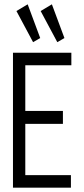

<svg xmlns="http://www.w3.org/2000/svg" viewBox="-20 -868 390 888"><path d="M40 0V-624H310V-566H97V-355H271V-295H97V-58H308V0ZM133 -673 56 -817 108 -848 166 -692ZM245 -673 168 -817 220 -848 278 -692Z"/></svg>

Font: Inconsolata ExtraCondensed
Style: Regular
Weight: 400
Width: 2
Monospace: yes
Designer: Raph Levien, Cyreal, Brenton Simpson
Foundry: Raph Levien, Cyreal, Google
Version: Version 3.001; ttfautohint (v1.8.2.53-6de2)